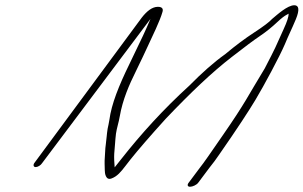

<svg xmlns="http://www.w3.org/2000/svg" viewBox="-20 -688 1157 732"><path d="M735.4 9 741.4 1 778.1 -48C791.9 -65 804.5 -82 815.9 -99C884.2 -197 929.8 -267 953.7 -307C987.3 -363 1045.7 -472 1065.9 -519C1081.1 -556 1091.4 -575 1108.1 -615C1122.4 -650 1120.2 -668 1102.2 -668C1076.2 -668 1038 -633 1017.6 -616C1006.7 -604 984.1 -587 948.9 -564C913.7 -541 877.4 -514 839.3 -482C795.7 -451 750.5 -411 702.3 -362C603.5 -272 518.1 -178 441.8 -81L417.2 -50C415.8 -62 414.6 -88 415.5 -102C418.3 -129 418.7 -150 422.1 -178C424.9 -199 433.2 -223 436.7 -245C447.6 -308 472.5 -365 497.9 -416C519.7 -461 535 -493 542.6 -510C559.7 -547 590.3 -609 599.6 -643C603.1 -655 597.6 -662 582 -662C560.4 -662 540.2 -646 520.6 -621L110.5 -66C105.6 -58 108.1 -51 116.1 -51C124.1 -51 135.6 -58 140.5 -66L553.7 -616C531.9 -565 526 -553 473 -443C433.5 -362 405.1 -292 397 -231C395.1 -219 392.7 -208 390.3 -197C386.9 -176 386.1 -156 383.2 -136C380.4 -118 381.4 -106 379.6 -88C378 -71 379.3 -55 379.5 -39C379.5 -29 382.3 2 406.2 -8C427.2 -16 441 -33 457.2 -54L478.2 -81C507.1 -117 551 -168 611.7 -235C706.8 -335 788.9 -413 864 -471C915.2 -511 949.2 -536 967.1 -548C996.9 -568 1019.3 -587 1036.2 -603C1053.1 -619 1065.5 -628 1073.5 -632C1077.5 -634 1079 -635 1080.5 -636C1080.6 -624 1074.2 -605 1061.4 -577C1029.9 -507 1032.9 -511 989.2 -427C923.8 -320 917.3 -299 829.2 -172C783 -105 754.8 -64 741.6 -48L705 1L699 9C693 17 694.9 24 704.6 24C714.3 24 729.4 17 735.4 9Z"/></svg>

Font: MewTooHand
Style: UltimateItaWide
Weight: 400
Designer: Mew Too, Robert Jablonski
Version: Version 0.77